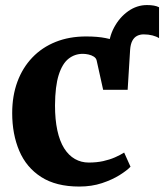

<svg xmlns="http://www.w3.org/2000/svg" viewBox="-20 -708 633 740"><path d="M472 -362 425 -426 398.5 -517.5Q399 -563.5 419.8 -602.2Q440.5 -641 474 -664.8Q507.5 -688.5 546.5 -688.5Q577 -688.5 593 -680V-561Q583 -567.5 567.5 -571.5Q552 -575.5 533.5 -575.5Q520 -575.5 508.5 -569.8Q497 -564 490 -550.8Q483 -537.5 481.5 -516ZM285.5 11Q196 11 138.8 -25.8Q81.5 -62.5 54.2 -126.8Q27 -191 27 -272Q27 -338.5 47 -392.8Q67 -447 104.5 -486.2Q142 -525.5 194.5 -546.5Q247 -567.5 311.5 -567.5Q356 -567.5 387.2 -561.2Q418.5 -555 440.8 -547.5Q463 -540 478.5 -537.5L472 -362H377.5L352.5 -475Q350.5 -484 341.5 -489.8Q332.5 -495.5 321 -498Q309.5 -500.5 299 -500.5Q268 -500.5 244 -481.5Q220 -462.5 206.2 -419Q192.5 -375.5 192 -302Q192 -247 201 -205.5Q210 -164 227.2 -136.5Q244.5 -109 268.8 -95.2Q293 -81.5 322 -81.5Q352.5 -81.5 377.5 -87Q402.5 -92.5 423 -101.5Q443.5 -110.5 458.5 -120L483 -65.5Q470 -51.5 441.5 -33.5Q413 -15.5 373.2 -2.2Q333.5 11 285.5 11Z"/></svg>

Font: Merriweather 24pt ExtraBold
Style: Regular
Weight: 800
Version: Version 2.100